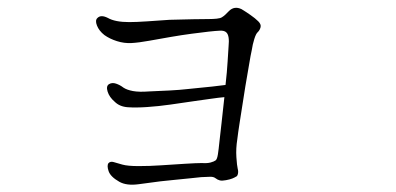

<svg xmlns="http://www.w3.org/2000/svg" viewBox="-20 -504 1040 504"><path d="M614 -480Q595 -489 581 -475Q576 -470 572 -466Q568 -462 563 -459Q559 -456 549 -455Q539 -454 529 -454Q519 -454 487 -453.5Q455 -453 425 -452Q396 -450 367 -448Q338 -446 319 -446Q282 -446 263 -457Q245 -466 236 -457Q229 -451 234.5 -437Q240 -423 254 -412Q268 -402 287 -396Q306 -390 325 -391Q344 -392 371.5 -397Q399 -402 428 -407Q457 -412 483.5 -415.5Q510 -419 528 -421Q546 -423 557.5 -423.5Q569 -424 574 -419Q583 -411 580 -382Q579 -369 577.5 -342.5Q576 -316 572 -281Q533 -276 509.5 -274Q486 -272 470 -270Q453 -268 425.5 -266.5Q398 -265 371 -264Q345 -262 329 -265Q313 -268 304 -274Q295 -281 284.5 -284.5Q274 -288 266 -283Q258 -278 262.5 -263.5Q267 -249 281 -237Q294 -224 315.5 -222.5Q337 -221 366 -223Q396 -225 427.5 -229.5Q459 -234 486 -238Q508 -241 532 -244.5Q556 -248 569 -249Q565 -210 561.5 -180.5Q558 -151 556 -132Q554 -112 552 -99Q550 -86 546 -83Q542 -80 533 -77.5Q524 -75 510 -76Q496 -76 464 -74Q432 -72 402 -70Q373 -68 344 -68Q315 -68 301 -72Q287 -76 278.5 -78.5Q270 -81 265 -76Q260 -70 265 -55Q270 -40 293 -27Q312 -16 344.5 -20.5Q377 -25 401 -28Q418 -30 439.5 -32Q461 -34 479.5 -36Q498 -38 508 -39Q524 -40 532.5 -40Q541 -40 546 -36Q551 -32 557 -30.5Q563 -29 573 -31Q584 -33 590 -35.5Q596 -38 599 -40Q603 -41 604.5 -47.5Q606 -54 604 -61Q602 -69 600.5 -91.5Q599 -114 603 -139Q605 -156 609 -181.5Q613 -207 617 -232.5Q621 -258 624 -277Q629 -305 633.5 -332.5Q638 -360 641 -373Q643 -387 647.5 -401.5Q652 -416 657 -420Q662 -425 664 -432.5Q666 -440 658 -448Q650 -456 637 -465Q624 -474 614 -480Z"/></svg>

Font: Hannari
Style: Regular
Weight: 400
Version: Version 1.12